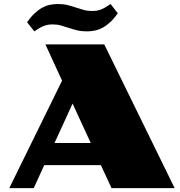

<svg xmlns="http://www.w3.org/2000/svg" viewBox="-20 -950 909 970"><path d="M116.7 -837.9Q135.7 -864.7 154.8 -882.6Q173.8 -900.4 192.9 -910.9Q211.9 -921.4 231.7 -925.5Q251.5 -929.7 272.9 -929.7Q300.8 -929.7 322.5 -924.1Q344.2 -918.5 363.8 -911.9Q383.3 -905.3 402.8 -899.9Q422.4 -894.5 445.8 -894.5Q457.5 -894.5 468.3 -896.2Q479 -897.9 490 -902.1Q501 -906.2 512.7 -913.1Q524.4 -919.9 538.6 -929.7L575.2 -882.8Q556.2 -856 537.1 -838.4Q518.1 -820.8 498.8 -810.3Q479.5 -799.8 459.7 -795.7Q439.9 -791.5 418.9 -791.5Q391.1 -791.5 369.4 -796.9Q347.7 -802.2 328.1 -808.8Q308.6 -815.4 289.1 -821Q269.5 -826.7 246.1 -826.7Q234.4 -826.7 223.6 -825Q212.9 -823.2 201.9 -819.1Q190.9 -814.9 179.2 -808.1Q167.5 -801.3 153.3 -791.5ZM293.5 -542.5 209.5 -725.6H506.8L862.3 0.5H543.5L489.7 -115.7H203.6L150.4 0.5H26.9ZM438.5 -227.5 346.7 -426.8 255.4 -227.5Z"/></svg>

Font: Poller One
Style: Regular
Weight: 400
Designer: Yvonne Schttler
Foundry: Yvonne Schttler
Version: Version 1.002